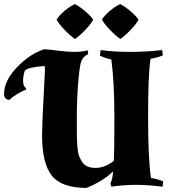

<svg xmlns="http://www.w3.org/2000/svg" viewBox="-120 -905 855 940"><path d="M2 -560Q-7 -535 -7 -508.5Q-7 -482 8 -473L7 -466Q-40 -447 -74 -416Q-100 -418 -100 -445Q-100 -510 -37 -575.5Q26 -641 96 -664Q110 -664 159.5 -657.5Q209 -651 246.5 -651Q284 -651 309 -659L312 -641Q288 -628 279 -608Q270 -588 263 -502.5Q256 -417 256 -329.5Q256 -242 256.5 -225Q257 -208 259.5 -181Q262 -154 267.5 -140Q273 -126 283 -111Q302 -83 347.5 -83Q393 -83 437 -117Q440 -161 440 -332Q440 -503 425 -614Q391 -621 369 -633L373 -660Q433 -651 517.5 -651Q602 -651 674 -660L677 -634Q656 -624 617 -617Q605 -540 605 -334.5Q605 -129 619 -34Q658 -27 679 -17L676 9Q604 0 544.5 0Q485 0 425 9L421 -9Q430 -23 434 -66Q383 -17 303 15Q180 15 133 -46Q86 -107 86 -241Q86 -298 93 -422Q100 -546 100 -560Q100 -574 99 -582Q18 -576 2 -560ZM336 -809Q326 -788 297.5 -758.5Q269 -729 247 -714Q225 -729 196.5 -758.5Q168 -788 157 -809Q169 -829 195.5 -851.5Q222 -874 247 -885Q270 -873 296.5 -850.5Q323 -828 336 -809ZM558 -809Q548 -788 519.5 -758.5Q491 -729 469 -714Q447 -729 418.5 -758.5Q390 -788 379 -809Q391 -829 417.5 -851.5Q444 -874 469 -885Q492 -873 518.5 -850.5Q545 -828 558 -809Z"/></svg>

Font: Almendra SC
Style: Bold
Weight: 700
Designer: Ana Sanfelippo
Foundry: Ana Sanfelippo
Version: Version 1.003